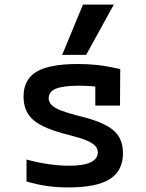

<svg xmlns="http://www.w3.org/2000/svg" viewBox="-20 -810 640 840"><path d="M279 10Q228 10 184 3.5Q140 -3 96 -16V-112Q144 -99 191.5 -92Q239 -85 283 -85Q346 -85 377 -100Q408 -115 408 -144Q408 -160 396 -172.5Q384 -185 357.5 -196Q331 -207 287 -218Q213 -236 168 -258Q123 -280 103 -311.5Q83 -343 83 -387Q83 -462 139.5 -496Q196 -530 321 -530Q365 -530 406 -525.5Q447 -521 506 -508L505 -348H397V-487L446 -426Q409 -431 381.5 -433Q354 -435 327 -435Q256 -435 224.5 -422Q193 -409 193 -380Q193 -364 205.5 -351Q218 -338 246 -327Q274 -316 320 -304Q393 -287 436.5 -265.5Q480 -244 499 -213.5Q518 -183 518 -140Q518 -63 460.5 -26.5Q403 10 279 10ZM357 -570H252L343 -790H478Z"/></svg>

Font: M PLUS Code Latin Expanded Medium
Style: Regular
Weight: 500
Width: 7
Designer: Coji Morishita
Foundry: UNDERFOREST DESIGN
Version: Version 1.002; ttfautohint (v1.8.3)